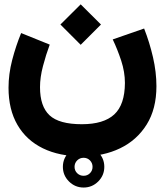

<svg xmlns="http://www.w3.org/2000/svg" viewBox="-20 -488 747 869"><path d="M264.6 267.1Q264.6 228.5 292.2 200.9Q319.8 173.3 358.4 173.3Q397 173.3 424.6 200.9Q452.1 228.5 452.1 267.1Q452.1 305.7 424.6 333.3Q397 360.8 358.4 360.8Q319.8 360.8 292.2 333.3Q264.6 305.7 264.6 267.1ZM317.4 267.1Q317.4 284.2 329.3 295.9Q341.3 307.6 358.4 307.6Q375.5 307.6 387.2 295.9Q398.9 284.2 398.9 267.1Q398.9 250 387.2 238Q375.5 226.1 358.4 226.1Q341.3 226.1 329.3 238Q317.4 250 317.4 267.1ZM253.4 -377 345.2 -468.3 437 -377 345.2 -285.2ZM490.2 -309.6 632.3 -358.9Q656.7 -296.9 672.4 -229.2Q688 -161.6 688 -97.7Q688 4.9 643.8 75.7Q599.6 146.5 523.7 183.1Q447.8 219.7 352.1 219.7Q249 219.7 174.3 183.3Q99.6 147 59.1 77.4Q18.6 7.8 18.6 -90.8Q18.6 -152.8 35.2 -216.6Q51.8 -280.3 75.7 -338.4L205.1 -286.1Q188 -240.2 174.6 -189.2Q161.1 -138.2 161.1 -93.3Q161.1 -6.3 204.3 33.9Q247.6 74.2 350.6 74.2Q449.2 74.2 497.1 30Q544.9 -14.2 545.4 -112.3Q545.4 -162.1 528.6 -213.4Q511.7 -264.6 490.2 -309.6Z"/></svg>

Font: Vazir Black WOL-UI
Style: Black-WOL-UI
Weight: 900
Designer: Saber Rastikerdar
Foundry: Saber Rastikerdar
Version: Version 30.0.0